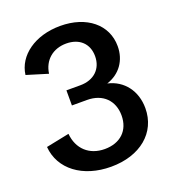

<svg xmlns="http://www.w3.org/2000/svg" viewBox="-131 -803 829 919"><g transform="rotate(-20 283.5 -343.5)"><path d="M279 15C427 15 528 -68 528 -193C528 -281 477 -348 397 -366C465 -388 505 -445 505 -517C505 -627 413 -702 279 -702C150 -702 55 -633 43 -538L151 -505C160 -571 209 -613 277 -613C344 -613 387 -573 387 -509C387 -444 342 -402 273 -402H202V-325H279C359 -325 409 -275 409 -199C409 -123 359 -75 279 -75C201 -75 147 -124 140 -203L22 -179C31 -63 135 15 279 15Z"/></g></svg>

Font: Ronzino Medium
Style: Regular
Weight: 500
Designer: Nunzio Mazzaferro
Foundry: Collletttivo
Version: Version 1.000;Glyphs 3.3 (3337)